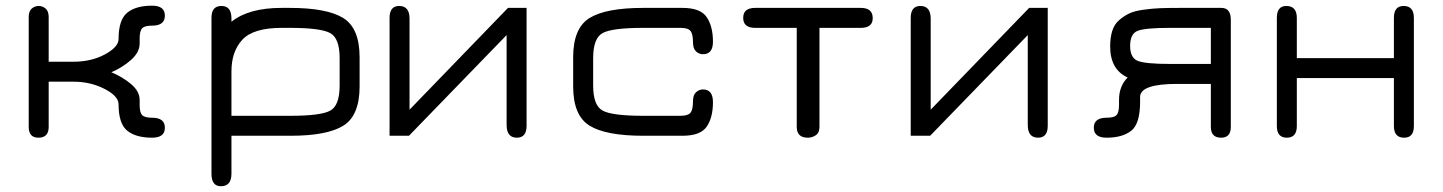

<svg xmlns="http://www.w3.org/2000/svg" viewBox="-20 -478 5079 676"><path d="M238.3 -190.4H151.4V-31.2Q151.4 6.8 115.2 6.8Q81.1 6.8 81.1 -31.2V-418Q81.1 -438.5 91.8 -447.8Q102.5 -457 116.2 -457Q129.9 -457 140.6 -447.8Q151.4 -438.5 151.4 -418V-260.7H238.3Q301.8 -260.7 349.6 -286.6Q397.5 -312.5 397.5 -340.8Q397.5 -408.2 427.7 -433.1Q458 -458 515.6 -458Q560.5 -458 560.5 -422.9Q560.5 -387.7 515.6 -387.7Q489.3 -387.7 480.5 -378.4Q471.7 -369.1 471.7 -342.8V-325.2Q471.7 -293.9 441.4 -267.1Q411.1 -240.2 372.1 -223.6Q412.1 -207 441.9 -181.6Q471.7 -156.2 471.7 -126V-108.4Q471.7 -82 480.5 -72.8Q489.3 -63.5 515.6 -63.5Q560.5 -63.5 560.5 -28.3Q560.5 6.8 515.6 6.8Q458 6.8 427.7 -18.1Q397.5 -43 397.5 -110.4Q397.5 -139.6 348.1 -165Q298.8 -190.4 238.3 -190.4Z M1175.8 -273.4Q1175.8 -343.8 1142.1 -361.8Q1108.4 -379.9 1000 -379.9H971.7Q872.1 -379.9 833.5 -338.4Q794.9 -296.9 794.9 -226.6V-70.3H1002.9Q1109.4 -70.3 1142.6 -88.4Q1175.8 -106.4 1175.8 -176.8ZM1246.1 -173.8Q1246.1 -71.3 1189 -35.6Q1131.8 0 1002.9 0H794.9V133.8Q794.9 177.7 757.8 177.7Q724.6 177.7 724.6 133.8V-416Q724.6 -457 759.8 -457Q794.9 -457 794.9 -413.1V-401.4Q855.5 -450.2 971.7 -450.2H1000Q1130.9 -450.2 1188.5 -414.6Q1246.1 -378.9 1246.1 -276.4Z M1834 -450.2V-35.2Q1834 6.8 1799.8 6.8Q1763.7 6.8 1763.7 -38.1V-354.5L1419.9 0H1351.6V-415Q1351.6 -457 1385.7 -457Q1421.9 -457 1421.9 -412.1V-91.8L1768.6 -450.2Z M2382.8 0H2245.1Q2113.3 0 2055.7 -35.6Q1998 -71.3 1998 -173.8V-276.4Q1998 -378.9 2055.7 -414.6Q2113.3 -450.2 2245.1 -450.2H2382.8Q2446.3 -450.2 2468.3 -417.5Q2490.2 -384.8 2490.2 -331.1Q2490.2 -287.1 2455.1 -287.1Q2441.4 -287.1 2430.7 -296.9Q2419.9 -306.6 2419.9 -329.1Q2419.9 -358.4 2411.1 -369.1Q2402.3 -379.9 2376 -379.9H2245.1Q2135.7 -379.9 2102.1 -361.8Q2068.4 -343.8 2068.4 -273.4V-176.8Q2068.4 -106.4 2102.1 -88.4Q2135.7 -70.3 2245.1 -70.3H2376Q2402.3 -70.3 2411.1 -81.1Q2419.9 -91.8 2419.9 -121.1Q2419.9 -143.6 2430.7 -153.3Q2441.4 -163.1 2455.1 -163.1Q2490.2 -163.1 2490.2 -118.2Q2490.2 -64.5 2468.3 -32.2Q2446.3 0 2382.8 0Z M3010.7 -450.2Q3052.7 -450.2 3052.7 -414.1Q3052.7 -379.9 3010.7 -379.9H2865.2V-31.2Q2865.2 -10.7 2852.5 -2Q2839.8 6.8 2824.2 6.8Q2785.2 6.8 2785.2 -31.2V-379.9H2638.7Q2596.7 -379.9 2596.7 -415Q2596.7 -450.2 2638.7 -450.2Z M3668.9 -450.2V-35.2Q3668.9 6.8 3634.8 6.8Q3598.6 6.8 3598.6 -38.1V-354.5L3254.9 0H3186.5V-415Q3186.5 -457 3220.7 -457Q3256.8 -457 3256.8 -412.1V-91.8L3603.5 -450.2Z M4134.8 -450.2H4280.3Q4313.5 -450.2 4313.5 -408.2V-31.2Q4313.5 6.8 4279.3 6.8Q4243.2 6.8 4243.2 -31.2V-182.6H4125Q3994.1 -182.6 3994.1 -136.7V-120.1Q3994.1 -42 3962.9 -17.6Q3931.6 6.8 3876 6.8Q3831.1 6.8 3831.1 -28.3Q3831.1 -63.5 3876 -63.5Q3902.3 -63.5 3911.1 -72.8Q3919.9 -82 3919.9 -109.4V-126Q3919.9 -174.8 3950.2 -205.1Q3888.7 -233.4 3888.7 -314.5Q3888.7 -345.7 3896 -369.1Q3903.3 -392.6 3920.4 -407.2Q3937.5 -421.9 3956.1 -430.7Q3974.6 -439.5 4006.3 -443.8Q4038.1 -448.2 4064.9 -449.2Q4091.8 -450.2 4134.8 -450.2ZM3959 -316.4Q3959 -274.4 3985.8 -263.7Q4012.7 -252.9 4098.6 -252.9H4243.2V-379.9H4098.6Q4012.7 -379.9 3985.8 -369.6Q3959 -359.4 3959 -316.4Z M4545.9 -34.2Q4545.9 6.8 4510.7 6.8Q4475.6 6.8 4475.6 -34.2V-415Q4475.6 -457 4508.8 -457Q4545.9 -457 4545.9 -415V-273.4H4887.7V-415Q4887.7 -457 4921.9 -457Q4958 -457 4958 -415V-34.2Q4958 6.8 4923.8 6.8Q4887.7 6.8 4887.7 -34.2V-203.1H4545.9Z"/></svg>

Font: Jura
Style: DemiBold
Weight: 600
Version: Version 2.4